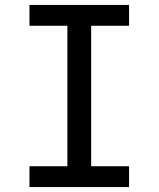

<svg xmlns="http://www.w3.org/2000/svg" viewBox="-20 -755 640 775"><path d="M99 0V-84H252V-651H99V-735H501V-651H348V-84H501V0Z"/></svg>

Font: Iosevka Custom Medium Extended
Style: Regular
Weight: 500
Width: 7
Monospace: yes
Designer: Belleve Invis
Foundry: Belleve Invis
Version: Version 11.2.4; ttfautohint (v1.8.4)